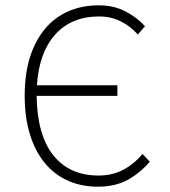

<svg xmlns="http://www.w3.org/2000/svg" viewBox="-20 -691 640 723"><path d="M348 12Q286 12 235 -11Q184 -34 148 -78Q112 -122 92.5 -185.5Q73 -249 73 -331Q73 -413 93 -476Q113 -539 149.5 -582.5Q186 -626 237.5 -648.5Q289 -671 352 -671Q410 -671 454.5 -647Q499 -623 526 -592L499 -561Q472 -592 435 -610.5Q398 -629 353 -629Q249 -629 188 -561Q127 -493 119 -370H422V-330H118Q120 -182 181 -106Q242 -30 351 -30Q402 -30 442 -50.5Q482 -71 517 -111L544 -82Q506 -38 459.5 -13Q413 12 348 12Z"/></svg>

Font: Source Code Pro Light
Style: Regular
Weight: 300
Monospace: yes
Designer: Paul D. Hunt, Teo Tuominen
Foundry: Adobe Systems Incorporated
Version: Version 2.030;PS 1.000;hotconv 16.6.51;makeotf.lib2.5.65220